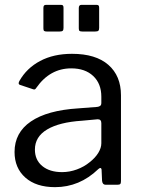

<svg xmlns="http://www.w3.org/2000/svg" viewBox="-20 -762 588 792"><path d="M385 -64Q308 10 207 10Q129 10 84.5 -29.5Q40 -69 40 -135Q40 -215 107.5 -261Q175 -307 303 -315L381 -321Q398 -323 398 -336V-363Q398 -417 364.5 -448.5Q331 -480 274 -480Q186 -480 130 -400Q127 -395 124 -393.5Q121 -392 116 -394L62 -412Q57 -414 57 -419Q57 -422 60 -428Q90 -481 145.5 -510.5Q201 -540 277 -540Q375 -540 427 -494.5Q479 -449 479 -369V-15Q479 -6 476 -3Q473 0 465 0H415Q403 0 401 -16L399 -62Q398 -69 394 -69Q390 -69 385 -64ZM398 -254Q398 -270 383 -270L318 -264Q225 -258 174.5 -228Q124 -198 124 -145Q124 -102 154.5 -77Q185 -52 236 -52Q267 -52 297 -63Q327 -74 350 -93Q373 -111 385.5 -131.5Q398 -152 398 -171ZM242 -647Q242 -638 238.5 -635Q235 -632 226 -632H173Q165 -632 162 -634.5Q159 -637 159 -645V-729Q159 -736 161.5 -739Q164 -742 170 -742H231Q237 -742 239.5 -739.5Q242 -737 242 -730ZM389 -647Q389 -638 385.5 -635Q382 -632 372 -632H320Q311 -632 308 -634.5Q305 -637 305 -645V-729Q305 -742 316 -742H378Q384 -742 386.5 -739.5Q389 -737 389 -730Z"/></svg>

Font: Libre Franklin
Style: Regular
Weight: 400
Designer: Pablo Impallari, Rodrigo Fuenzalida
Foundry: Impallari Type
Version: Version 1.001; ttfautohint (v1.4.1)